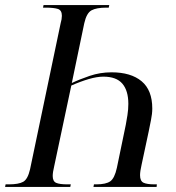

<svg xmlns="http://www.w3.org/2000/svg" viewBox="-43 -734 692 754"><path d="M386 -714 384 -704H374Q336 -704 316.5 -693.5Q297 -683 288 -643L239 -408Q268 -422 309 -436Q350 -450 395 -450Q471 -450 513 -415Q555 -380 555 -308Q555 -287 550 -263Q545 -239 541 -218L513 -87Q507 -61 507 -46Q507 -23 520.5 -16.5Q534 -10 564 -10H573L572 0H324L326 -10H335Q373 -10 390 -22Q407 -34 416 -75L451 -244Q454 -259 457.5 -282Q461 -305 461 -326Q461 -378 437.5 -405.5Q414 -433 363 -433Q338 -433 305.5 -423.5Q273 -414 237 -398L170 -82Q167 -70 165.5 -60Q164 -50 164 -43Q164 -22 177.5 -16Q191 -10 222 -10H235L233 0H-23L-21 -10H-8Q30 -10 48 -20Q66 -30 75 -69L195 -642Q200 -659 200 -672Q200 -694 184 -699Q168 -704 136 -704H126L128 -714Z"/></svg>

Font: Noto Serif Display Condensed
Style: Italic
Weight: 400
Width: 3
Italic angle: -12°
Designer: Monotype Design Team
Foundry: Monotype Imaging Inc.
Version: Version 2.009